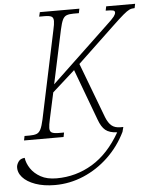

<svg xmlns="http://www.w3.org/2000/svg" viewBox="-111 -766 870 1084"><g transform="rotate(-5 324.0 -224.0)"><path d="M4 0 9 -25H39Q63 -25 77.5 -30.5Q92 -36 101 -54Q110 -72 118 -109L223 -605Q227 -623 229 -635.5Q231 -648 231 -657Q231 -677 219 -683Q207 -689 181 -689H150L156 -714H380L375 -689H344Q320 -689 305.5 -683.5Q291 -678 282.5 -660Q274 -642 266 -605L201 -301L522 -605Q559 -639 569 -652.5Q579 -666 579 -675Q579 -684 569.5 -687Q560 -690 527 -690L532 -714H696L691 -690Q674 -690 661 -684Q648 -678 625.5 -659Q603 -640 561 -600L353 -403L471 -91Q484 -58 502.5 -42.5Q521 -27 552 -27H569L562 0Q523 80 460 140Q397 200 319 233Q241 266 157 266Q93 266 45.5 249Q-2 232 -26.5 204Q-51 176 -48 143Q-46 129 -35.5 114.5Q-25 100 -1 98Q3 129 23 159Q43 189 79 209Q115 229 169 229Q279 229 372 173Q465 117 532 0Q488 -2 465.5 -20.5Q443 -39 428 -81L320 -371L192 -256L160 -109Q152 -74 152 -57Q152 -37 164.5 -31Q177 -25 203 -25H233L228 0Z"/></g></svg>

Font: Noto Serif SemiCondensed ExtraLight
Style: Italic
Weight: 200
Width: 4
Italic angle: -12°
Designer: Monotype Design Team
Foundry: Monotype Imaging Inc.
Version: Version 2.013